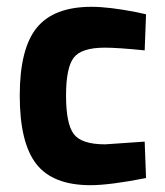

<svg xmlns="http://www.w3.org/2000/svg" viewBox="-20 -532 486 564"><path d="M249 -512Q301 -512 382 -496L409 -490L405 -384Q326 -392 288 -392Q219 -392 196.5 -362.5Q174 -333 174 -251Q174 -169 196.5 -138.5Q219 -108 289 -108L405 -116L409 -9Q302 12 246 12Q135 12 86.5 -50.5Q38 -113 38 -251Q38 -389 88 -450.5Q138 -512 249 -512Z"/></svg>

Font: Titillium-CLs Web
Style: CLs-Bold
Weight: 700
Version: Version 1.002;PS 57.000;hotconv 1.0.70;makeotf.lib2.5.55311